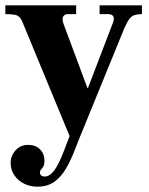

<svg xmlns="http://www.w3.org/2000/svg" viewBox="-26 -490 561 721"><path d="M114 211Q87 211 64 199.5Q41 188 27.5 167.5Q14 147 14 122Q14 95 32.5 74.5Q51 54 80 54Q108 54 124.5 71Q141 88 141 114Q141 127 137 134.5Q133 142 128.5 146.5Q124 151 124 158Q124 165 129 169Q134 173 142 173Q160 173 177 151Q194 129 214 77L399 -407Q404 -421 399 -429Q394 -437 381 -437H348V-470H507V-437Q491 -437 479.5 -433.5Q468 -430 459.5 -418.5Q451 -407 440 -382L289 -12Q271 31 255.5 71.5Q240 112 221.5 143.5Q203 175 177.5 193Q152 211 114 211ZM244 42 63 -396Q56 -415 49 -423.5Q42 -432 30 -434.5Q18 -437 -6 -437V-470H260V-437H229Q217 -437 211.5 -428.5Q206 -420 212 -402L302 -160H328Z"/></svg>

Font: Frank Ruhl Libre
Style: Bold
Weight: 700
Designer: Yanek Iontef
Foundry: Fontef
Version: Version 6.004